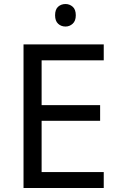

<svg xmlns="http://www.w3.org/2000/svg" viewBox="-20 -935 596 955"><path d="M496 0H97V-714H496V-635H187V-412H478V-334H187V-79H496ZM306 -915Q326 -915 341.5 -901.5Q357 -888 357 -859Q357 -831 341.5 -817Q326 -803 306 -803Q284 -803 269 -817Q254 -831 254 -859Q254 -888 269 -901.5Q284 -915 306 -915Z"/></svg>

Font: Noto Sans PhagsPa
Style: Regular
Weight: 400
Designer: Monotype Design Team
Foundry: Monotype Imaging Inc.
Version: Version 2.004; ttfautohint (v1.8.4.7-5d5b)